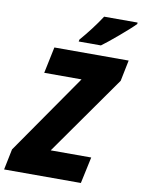

<svg xmlns="http://www.w3.org/2000/svg" viewBox="-140 -997 786 1064"><g transform="rotate(10 252.5 -465.0)"><path d="M245 -781 243 -770H368C406 -797 516 -890 546 -922V-930H358C325 -879 284 -826 245 -781ZM-41 0H391L423 -149H195L510 -596L534 -714H116L85 -566H295L-17 -117Z"/></g></svg>

Font: Noto Sans Condensed Black
Style: Italic
Weight: 900
Width: 3
Italic angle: -12°
Designer: Monotype Design Team
Foundry: Monotype Imaging Inc.
Version: Version 2.013